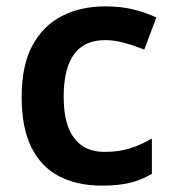

<svg xmlns="http://www.w3.org/2000/svg" viewBox="-20 -573 543 603"><path d="M300 10Q222 10 165.5 -19.5Q109 -49 78.5 -110.5Q48 -172 48 -268Q48 -368 82 -430.5Q116 -493 175 -523Q234 -553 311 -553Q362 -553 402 -542.5Q442 -532 471 -518L433 -417Q401 -430 370 -438.5Q339 -447 310 -447Q180 -447 180 -269Q180 -182 213 -139Q246 -96 308 -96Q354 -96 389.5 -107.5Q425 -119 457 -138V-27Q425 -8 389 1Q353 10 300 10Z"/></svg>

Font: Noto Sans Javanese SemiBold
Style: Regular
Weight: 600
Version: Version 2.004